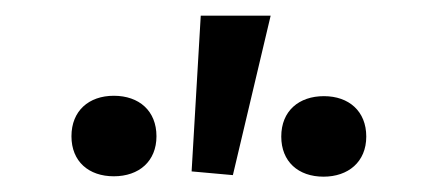

<svg xmlns="http://www.w3.org/2000/svg" viewBox="-20 -820 565 248"><path d="M127 -592.3C159.7 -592.3 182.1 -611.8 182.1 -644C182.1 -676.8 159.7 -696.3 127 -696.3C94.7 -696.3 72.3 -676.8 72.3 -644C72.3 -611.3 94.7 -592.3 127 -592.3ZM280.8 -593.8 329.6 -799.8H239.3L227.5 -598.6ZM397.9 -591.8C429.7 -591.8 453.1 -610.8 453.1 -643.6C453.1 -676.3 430.7 -695.8 398.4 -695.8C366.2 -695.8 343.3 -676.8 343.3 -643.6C343.3 -611.3 365.2 -591.8 397.9 -591.8Z"/></svg>

Font: Winston Medium
Style: Regular
Weight: 500
Designer: Vernon Adams, Kim Jin-seong, David Berlow, Cristiano Sobral
Foundry: The Winston Project Authors
Version: Version 3.004